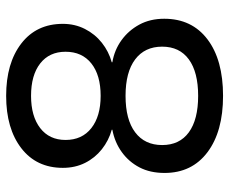

<svg xmlns="http://www.w3.org/2000/svg" viewBox="-82 -672 763 640"><g transform="rotate(-90 300.0 -352.5)"><path d="M300 9Q181 9 112 -43Q43 -95 43 -186Q43 -234 61.5 -269.5Q80 -305 112.5 -328.5Q145 -352 187 -360V-362Q151 -372 122 -395Q93 -418 76.5 -451Q60 -484 60 -525Q60 -613 125.5 -663.5Q191 -714 300 -714Q409 -714 474.5 -663.5Q540 -613 540 -525Q540 -485 523 -451.5Q506 -418 477 -395Q448 -372 412 -362V-360Q453 -353 485.5 -329.5Q518 -306 537.5 -270Q557 -234 557 -187Q557 -95 488.5 -43Q420 9 300 9ZM300 -74Q379 -74 421.5 -105Q464 -136 464 -194Q464 -252 421.5 -284Q379 -316 300 -316Q221 -316 178.5 -284Q136 -252 136 -194Q136 -136 178.5 -105Q221 -74 300 -74ZM300 -399Q369 -399 408 -430Q447 -461 447 -516Q447 -570 408 -600.5Q369 -631 300 -631Q232 -631 192.5 -600.5Q153 -570 153 -516Q153 -461 192.5 -430Q232 -399 300 -399Z"/></g></svg>

Font: Nunito Sans 7pt Medium
Style: Regular
Weight: 500
Designer: Vernon Adams
Foundry: Vernon Adams
Version: Version 3.101;gftools[0.9.27]